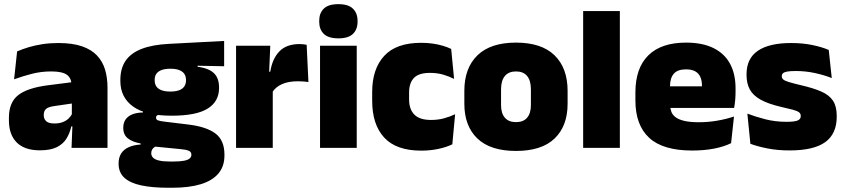

<svg xmlns="http://www.w3.org/2000/svg" viewBox="-20 -713 4075 926"><path d="M325 0 330 -126 326.5 -130.5V-283.5L325 -301.5Q325 -336 302.8 -352.2Q280.5 -368.5 227 -368.5Q178.5 -368.5 133.8 -357Q89 -345.5 48 -330.5L62.5 -465Q87.5 -476 118 -485.2Q148.5 -494.5 184.5 -500Q220.5 -505.5 261 -505.5Q329.5 -505.5 375.2 -489.8Q421 -474 448 -445.2Q475 -416.5 486.8 -377Q498.5 -337.5 498.5 -290V0ZM172.5 12Q98.5 12 60.8 -25.8Q23 -63.5 23 -133V-145.5Q23 -219.5 68.2 -254.5Q113.5 -289.5 213 -302L338.5 -318L349 -217L242.5 -201.5Q213.5 -197.5 202.2 -187.8Q191 -178 191 -159V-157Q191 -139.5 202.8 -128.5Q214.5 -117.5 242 -117.5Q265 -117.5 281.8 -123.8Q298.5 -130 309.8 -140.5Q321 -151 327.5 -163.5L352.5 -103.5H324Q316.5 -70 300.2 -44Q284 -18 253.5 -3Q223 12 172.5 12Z M808 -155Q683 -155 621.8 -199.2Q560.5 -243.5 560.5 -322V-328Q560.5 -383 585.8 -420Q611 -457 663 -477.2Q715 -497.5 795 -501.5L1061 -515.5V-393.5L933 -396V-391Q968.5 -386.5 991.5 -374.5Q1014.5 -362.5 1025.5 -342Q1036.5 -321.5 1036.5 -291.5V-288.5Q1036.5 -223.5 981.5 -189.2Q926.5 -155 808 -155ZM799 66H815.5Q848.5 66 867.5 62.2Q886.5 58.5 894.8 51.2Q903 44 903 34V33Q903 19 889.8 13.8Q876.5 8.5 853.5 6.5L706.5 -8L744 -10.5Q733.5 -8.5 725.8 -3.8Q718 1 713.8 8.2Q709.5 15.5 709.5 25.5V26.5Q709.5 38.5 718.2 47.5Q727 56.5 746.8 61.2Q766.5 66 799 66ZM791 192.5Q714 192.5 660.5 181Q607 169.5 579.5 144Q552 118.5 552 77V75Q552 46.5 564.5 27Q577 7.5 601 -3.2Q625 -14 658.5 -16V-21Q619 -28 596.8 -45.5Q574.5 -63 574.5 -96V-97Q574.5 -121 585.8 -137Q597 -153 618.2 -161.5Q639.5 -170 669.5 -170.5V-190L787 -160H755.5Q743.5 -160 738 -156.5Q732.5 -153 732.5 -146V-145.5Q732.5 -136 742 -132.5Q751.5 -129 772 -126.5L887.5 -112.5Q975.5 -102 1019 -69.2Q1062.5 -36.5 1062.5 33V36.5Q1062.5 89.5 1033.2 124Q1004 158.5 948 175.5Q892 192.5 811.5 192.5ZM801.5 -271.5Q827.5 -271.5 844 -277.8Q860.5 -284 868.8 -296Q877 -308 877 -325V-328Q877 -345 868.8 -357Q860.5 -369 844 -375.2Q827.5 -381.5 801.5 -381.5Q776 -381.5 759.2 -375.2Q742.5 -369 734.2 -357.2Q726 -345.5 726 -328V-325Q726 -308 734.2 -296Q742.5 -284 759.2 -277.8Q776 -271.5 801.5 -271.5Z M1293 -267.5 1242 -367.5H1283.5Q1293.5 -430 1327.5 -465.2Q1361.5 -500.5 1425 -500.5Q1434.5 -500.5 1442.8 -499.5Q1451 -498.5 1459 -497L1467.5 -317Q1457.5 -319 1443.8 -320Q1430 -321 1417 -321Q1370 -321 1339 -306.8Q1308 -292.5 1293 -267.5ZM1118.5 0V-492.5H1283.5L1276.5 -329.5H1295.5V0Z M1523.5 0V-492.5H1700.5V0ZM1612 -528Q1563.5 -528 1541.5 -549.8Q1519.5 -571.5 1519.5 -608.5V-612.5Q1519.5 -649.5 1541.5 -671.2Q1563.5 -693 1612 -693Q1660 -693 1682.2 -671.2Q1704.5 -649.5 1704.5 -612.5V-608.5Q1704.5 -571 1682.2 -549.5Q1660 -528 1612 -528Z M2011.5 13.5Q1891 13.5 1833 -49.5Q1775 -112.5 1775 -227V-269.5Q1775 -380.5 1833 -443.5Q1891 -506.5 2011 -506.5Q2040.5 -506.5 2067 -502.8Q2093.5 -499 2116 -492.2Q2138.5 -485.5 2156 -477L2170 -332.5Q2145.5 -345 2117 -353.2Q2088.5 -361.5 2053.5 -361.5Q1999.5 -361.5 1976.2 -337Q1953 -312.5 1953 -266.5V-234Q1953 -186 1978.5 -160.2Q2004 -134.5 2058.5 -134.5Q2092.5 -134.5 2120.2 -142Q2148 -149.5 2175 -162L2161.5 -17Q2134 -3.5 2095 5Q2056 13.5 2011.5 13.5Z M2468.5 15Q2345 15 2282.2 -45.2Q2219.5 -105.5 2219.5 -212.5V-275Q2219.5 -384.5 2282.5 -446Q2345.5 -507.5 2468.5 -507.5Q2592 -507.5 2654.8 -446Q2717.5 -384.5 2717.5 -275V-212.5Q2717.5 -105.5 2655 -45.2Q2592.5 15 2468.5 15ZM2468.5 -124Q2504 -124 2522.2 -145.2Q2540.5 -166.5 2540.5 -206V-282Q2540.5 -324.5 2522.2 -346.5Q2504 -368.5 2468.5 -368.5Q2433.5 -368.5 2415 -346.5Q2396.5 -324.5 2396.5 -282V-206Q2396.5 -166.5 2415 -145.2Q2433.5 -124 2468.5 -124Z M2792.5 0V-659.5H2969.5V0Z M3318.5 13Q3177 13 3110.8 -48.5Q3044.5 -110 3044.5 -228.5V-267Q3044.5 -384.5 3106.8 -446Q3169 -507.5 3288.5 -507.5Q3368 -507.5 3421 -481.2Q3474 -455 3500.8 -405.8Q3527.5 -356.5 3527.5 -287V-271.5Q3527.5 -251.5 3525.8 -230.8Q3524 -210 3520.5 -192.5H3362Q3364 -223 3364.8 -250Q3365.5 -277 3365.5 -298.5Q3365.5 -324.5 3357.5 -342.2Q3349.5 -360 3332.5 -369.2Q3315.5 -378.5 3288.5 -378.5Q3248 -378.5 3229.8 -357.5Q3211.5 -336.5 3211.5 -298V-253.5L3212.5 -234.5V-203.5Q3212.5 -188 3218 -173.5Q3223.5 -159 3238.2 -147.8Q3253 -136.5 3280.2 -130Q3307.5 -123.5 3351 -123.5Q3395.5 -123.5 3438 -130.8Q3480.5 -138 3520 -151L3506 -22.5Q3471.5 -5.5 3423.8 3.8Q3376 13 3318.5 13ZM3138 -192.5V-296.5H3485V-192.5Z M3788.5 12.5Q3730 12.5 3682 3Q3634 -6.5 3599 -19.5L3584.5 -165Q3623.5 -150 3671.2 -137.8Q3719 -125.5 3773 -125.5Q3812.5 -125.5 3827.2 -132Q3842 -138.5 3842 -153V-154Q3842 -165 3833.5 -171.5Q3825 -178 3803.8 -183.8Q3782.5 -189.5 3745 -198Q3683.5 -212.5 3647.5 -232.8Q3611.5 -253 3596 -282Q3580.5 -311 3580.5 -351V-355Q3580.5 -431 3635.2 -468.2Q3690 -505.5 3795 -505.5Q3851.5 -505.5 3898.2 -495.8Q3945 -486 3977 -472L3991.5 -336.5Q3955 -351 3910 -360.8Q3865 -370.5 3818 -370.5Q3791 -370.5 3776.2 -367.8Q3761.5 -365 3756 -359.5Q3750.5 -354 3750.5 -346V-345Q3750.5 -336 3757.5 -329.8Q3764.5 -323.5 3784 -317.5Q3803.5 -311.5 3841 -302.5Q3902.5 -288.5 3941 -271.5Q3979.5 -254.5 3997.5 -227.2Q4015.5 -200 4015.5 -153.5V-150.5Q4015.5 -67.5 3960 -27.5Q3904.5 12.5 3788.5 12.5Z"/></svg>

Font: Anek Tamil ExtraBold
Style: Regular
Weight: 800
Designer: Aadarsh Rajan (Tamil), Yesha Goshar (Latin)
Foundry: Ek Type
Version: Version 1.003